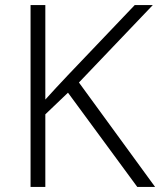

<svg xmlns="http://www.w3.org/2000/svg" viewBox="-20 -734 629 754"><path d="M589 0H519L247 -370L158 -285V0H100V-714H158V-343Q179 -366 200.5 -389.5Q222 -413 245 -437L509 -714H580L290 -410Z"/></svg>

Font: Noto Sans Arabic Light
Style: Regular
Weight: 300
Designer: Monotype Design Team, Nadine Chahine, Nizar Qandah and Khaled Hosny
Foundry: Monotype Imaging Inc.
Version: Version 2.012; ttfautohint (v1.8.4.7-5d5b)